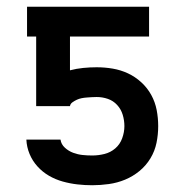

<svg xmlns="http://www.w3.org/2000/svg" viewBox="-20 -540 540 568"><path d="M253 8Q231 8 209 5.5Q187 3 165.5 -3Q144 -9 125 -20Q106 -31 91 -47.5Q76 -64 67.5 -84.5Q59 -105 58 -127H159Q161 -113 172 -103Q183 -93 196.5 -88Q210 -83 224 -81.5Q238 -80 253 -80Q271 -80 289 -84.5Q307 -89 321 -101Q335 -113 341.5 -131Q348 -149 348 -167Q348 -184 343 -200.5Q338 -217 326.5 -229.5Q315 -242 299 -247.5Q283 -253 266 -253Q258 -253 251 -252.5Q244 -252 236.5 -251.5Q229 -251 221.5 -249.5Q214 -248 207.5 -245Q201 -242 194.5 -237.5Q188 -233 187 -226H87V-432H60V-520H421V-432H187V-332Q206 -337 226 -339Q246 -341 266 -341Q290 -341 313.5 -337Q337 -333 358.5 -323Q380 -313 398 -296.5Q416 -280 427.5 -259Q439 -238 443.5 -214.5Q448 -191 448 -167Q448 -142 443 -117.5Q438 -93 425 -71.5Q412 -50 392.5 -34Q373 -18 350 -8.5Q327 1 302 4.5Q277 8 253 8Z"/></svg>

Font: Iosevka Term Curly Semibold
Style: Regular
Weight: 600
Designer: Belleve Invis
Foundry: Belleve Invis
Version: Version 32.3.0